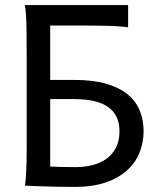

<svg xmlns="http://www.w3.org/2000/svg" viewBox="-20 -733 658 758"><path d="M546.9 -214.8Q546.9 -170.4 530.8 -130.4Q514.6 -90.3 481.4 -60.3Q448.2 -30.3 397.2 -12.7Q346.2 4.9 275.9 4.9Q238.3 4.9 202.9 4.2Q167.5 3.4 139.6 2.4Q106.9 1.5 78.1 0Q81.1 -14.6 82.5 -37.6Q84 -60.5 84.7 -89.4Q85.4 -118.2 85.4 -151.9V-500.5Q85.4 -572.8 84.5 -628.2Q83.5 -683.6 78.1 -712.9H485.8V-625Q456.5 -629.9 400.9 -631.1Q345.2 -632.3 272.9 -632.3H178.2V-417.5H273.4Q345.7 -417.5 397.5 -402.8Q449.2 -388.2 482.4 -361.6Q515.6 -335 531.2 -297.6Q546.9 -260.3 546.9 -214.8ZM451.7 -214.8Q451.7 -248.5 439.7 -272.5Q427.7 -296.4 405 -311.8Q382.3 -327.1 349.1 -334.5Q315.9 -341.8 273.4 -341.8H178.2V-75.7Q191.9 -74.7 214.6 -74Q237.3 -73.2 278.3 -73.2Q313.5 -73.2 344.7 -81.1Q376 -88.9 399.9 -106Q423.8 -123 437.7 -149.9Q451.7 -176.8 451.7 -214.8Z"/></svg>

Font: Andika FrenchTight
Style: Regular
Weight: 400
Designer: Victor Gaultney, Annie Olsen, Julie Remington, Don Collingsworth, Eric Hays, Becca Hirsbrunner
Foundry: SIL International
Version: Version 5.000 ; Dig1 Dig4Opn Dig7 LnSpcTght